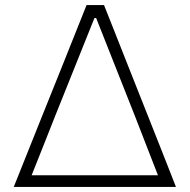

<svg xmlns="http://www.w3.org/2000/svg" viewBox="-20 -733 744 753"><path d="M34 0Q57 -58 82.5 -121.2Q108 -184.5 131 -242.5L229 -486.5Q255 -552 276.5 -605.5Q298 -659 319.5 -713H388Q409.5 -659 430.5 -606Q451.5 -553 477.5 -487L575 -241Q598.5 -182 623 -119.8Q647.5 -57.5 670 0ZM196.5 -278.5Q174.5 -222.5 150.8 -163Q127 -103.5 104 -45.5H599.5Q577 -103.5 554 -162.5Q531 -221.5 510.5 -274.5L357 -662.5H350.5Z"/></svg>

Font: Commissioner ExtraLight
Style: Regular
Weight: 200
Designer: Kostas Bartsokas
Foundry: Kostas Bartsokas
Version: Version 1.000; ttfautohint (v1.8.3)